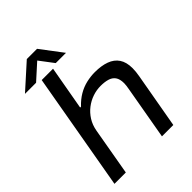

<svg xmlns="http://www.w3.org/2000/svg" viewBox="-245 -991 1112 1112"><g transform="rotate(-45 311.5 -435.0)"><path d="M27 0 154 -723H247L199 -453H206Q235 -484 267.5 -503Q300 -522 335 -530Q370 -538 404 -538Q457 -538 495.5 -524Q534 -510 554.5 -479.5Q575 -449 575 -399Q575 -386 573.5 -370.5Q572 -355 569 -339L509 0H416L474 -330Q476 -342 477.5 -352.5Q479 -363 479 -372Q479 -407 465.5 -425.5Q452 -444 427.5 -451Q403 -458 371 -458Q338 -458 305.5 -447Q273 -436 245 -414.5Q217 -393 197.5 -362Q178 -331 171 -291L120 0ZM29 -735 179 -870H263L365 -735H281L197 -846H243L120 -735Z"/></g></svg>

Font: Archivo SemiExpanded
Style: Italic
Weight: 400
Width: 6
Italic angle: -10°
Designer: Hector Gatti
Foundry: Omnibus-Type
Version: Version 2.001